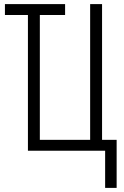

<svg xmlns="http://www.w3.org/2000/svg" viewBox="-20 -734 603 935"><path d="M492 181V0H116V-661H4V-714H297V-661H174V-53H419V-714H477V-53H548V181Z"/></svg>

Font: Noto Sans Mono SemiCondensed Light
Style: Regular
Weight: 300
Width: 4
Designer: Monotype Design Team
Foundry: Monotype Imaging Inc.
Version: Version 2.014; ttfautohint (v1.8.4.7-5d5b)